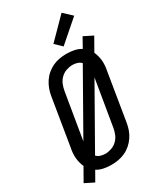

<svg xmlns="http://www.w3.org/2000/svg" viewBox="-259 -1072 1027 1214"><g transform="rotate(-30 254.5 -465.0)"><path d="M58 53 -8 20 46 -75Q39 -90 34.5 -107.5Q30 -125 28.5 -143Q27 -161 28.5 -179.5Q30 -198 34 -217L90 -559Q94 -584 103 -608.5Q112 -633 126.5 -655Q141 -677 161.5 -694.5Q182 -712 205.5 -723Q229 -734 254.5 -738.5Q280 -743 305 -743Q334 -743 361.5 -737.5Q389 -732 412 -718L451 -788L517 -755L463 -660Q470 -645 474.5 -627.5Q479 -610 480.5 -592Q482 -574 480.5 -555.5Q479 -537 475 -518L419 -176Q415 -151 406.5 -126.5Q398 -102 383 -80Q368 -58 348 -40.5Q328 -23 304 -12Q280 -1 254.5 3.5Q229 8 204 8Q175 8 147.5 2.5Q120 -3 98 -17ZM123 -210 367 -640Q356 -652 339 -657.5Q322 -663 304 -663Q282 -663 259 -655Q236 -647 218.5 -630Q201 -613 192 -591Q183 -569 179 -546ZM205 -72Q227 -72 250 -80Q273 -88 290.5 -105Q308 -122 317 -144Q326 -166 330 -189L386 -525L142 -95Q153 -83 170 -77.5Q187 -72 205 -72ZM315 -792 267 -838 410 -983 470 -927Z"/></g></svg>

Font: Iosevka Term Curly Medium
Style: Italic
Weight: 500
Italic angle: -9°
Designer: Belleve Invis
Foundry: Belleve Invis
Version: Version 32.3.0